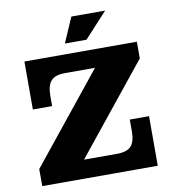

<svg xmlns="http://www.w3.org/2000/svg" viewBox="-94 -960 937 1041"><g transform="rotate(-10 375.0 -439.0)"><path d="M309 -740 369 -878H555L428 -740ZM54 0V-94L447 -582H282Q227 -582 204.5 -556.5Q182 -531 182 -473V-418H76V-682H695V-590L302 -102H484Q539 -102 561.5 -127Q584 -152 584 -208V-273H690V0Z"/></g></svg>

Font: Montagu Slab 16pt
Style: Bold
Weight: 700
Designer: Florian Karsten
Foundry: Florian Karsten
Version: Version 1.000; ttfautohint (v1.8.3)